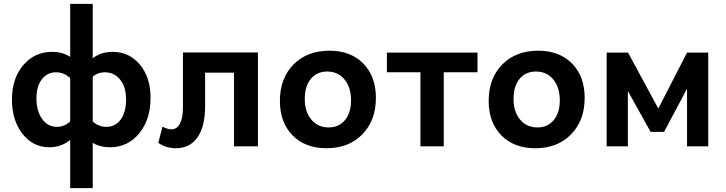

<svg xmlns="http://www.w3.org/2000/svg" viewBox="-20 -759 3766 996"><path d="M236 5Q151 5 96.5 -65Q42 -135 42 -242Q42 -352 100.5 -421Q159 -490 251 -490Q304 -490 344 -464V-739H461V-457Q504 -490 564 -490Q651 -490 706 -423.5Q761 -357 761 -252Q761 -139 702 -67Q643 5 550 5Q499 5 461 -18V217H344V-33Q297 5 236 5ZM523 -384Q487 -384 461 -361V-129Q491 -101 532 -101Q579 -101 606.5 -139.5Q634 -178 634 -243Q634 -307 603.5 -345.5Q573 -384 523 -384ZM169 -250Q169 -183 198.5 -142Q228 -101 275 -101Q314 -101 344 -129V-354Q312 -384 270 -384Q225 -384 197 -347.5Q169 -311 169 -250Z M892 10Q841 10 801 -18L823 -102Q850 -88 869 -88Q898 -88 913.5 -117.5Q929 -147 929 -202V-487H1318V0H1194V-382H1044V-209Q1044 -103 1004.5 -46.5Q965 10 892 10Z M1674 10Q1563 10 1497.5 -57Q1432 -124 1432 -235Q1432 -353 1502.5 -424.5Q1573 -496 1689 -496Q1799 -496 1864.5 -429.5Q1930 -363 1930 -251Q1930 -134 1859.5 -62Q1789 10 1674 10ZM1685 -98Q1738 -98 1769.5 -136Q1801 -174 1801 -238Q1801 -306 1767 -347Q1733 -388 1677 -388Q1624 -388 1592.5 -350Q1561 -312 1561 -246Q1561 -179 1595 -138.5Q1629 -98 1685 -98Z M2161 0V-384H1987V-486H2457V-384H2282V0Z M2757 10Q2646 10 2580.5 -57Q2515 -124 2515 -235Q2515 -353 2585.5 -424.5Q2656 -496 2772 -496Q2882 -496 2947.5 -429.5Q3013 -363 3013 -251Q3013 -134 2942.5 -62Q2872 10 2757 10ZM2768 -98Q2821 -98 2852.5 -136Q2884 -174 2884 -238Q2884 -306 2850 -347Q2816 -388 2760 -388Q2707 -388 2675.5 -350Q2644 -312 2644 -246Q2644 -179 2678 -138.5Q2712 -98 2768 -98Z M3127 0V-486H3238L3395 -196L3544 -486H3654V0H3544V-299L3425 -75H3355L3237 -287V0Z"/></svg>

Font: Cantarell
Style: Bold
Weight: 700
Designer: Dave Crossland, Nikolaus Waxweiler, Florian Fecher, Jacques Le Bailly, Eben Sorkin, Alexei Vanyashin, Alexios Zavras, Em
Version: Version 0.303